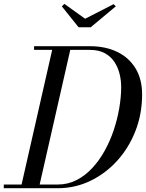

<svg xmlns="http://www.w3.org/2000/svg" viewBox="-55 -994 770 1014"><path d="M-35 0V-19.5H250Q303.5 -19.5 349 -42.8Q394.5 -66 431.8 -106Q469 -146 497.8 -197.8Q526.5 -249.5 545.8 -307.2Q565 -365 575 -423.5Q585 -482 585 -535Q585 -569.5 576.5 -604Q568 -638.5 549 -667.2Q530 -696 498.2 -713.2Q466.5 -730.5 420 -730.5H125V-750H420Q501.5 -750 563.5 -720.2Q625.5 -690.5 660.5 -633.5Q695.5 -576.5 695.5 -495Q695.5 -392.5 660.5 -302.8Q625.5 -213 563.8 -145Q502 -77 421.5 -38.5Q341 0 250 0ZM54.5 0 225 -750H320.5L150 0ZM360 -850 271.5 -960.5 285 -973.5 394.5 -895 545 -972 556.5 -960.5 424 -850Z"/></svg>

Font: Bodoni Moda 11pt
Style: Italic
Weight: 400
Italic angle: -13°
Version: Version 2.004